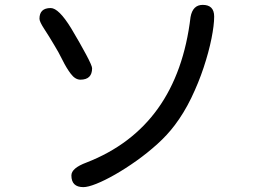

<svg xmlns="http://www.w3.org/2000/svg" viewBox="-20 -749 1040 788"><path d="M322 19Q273 19 273 -29Q273 -59 335 -82Q708 -227 762 -679Q771 -729 812 -729Q859 -729 859 -681Q859 -646 848 -591Q837 -536 816 -472.5Q795 -409 765 -347Q735 -285 697 -235Q667 -195 626 -158Q585 -121 540 -89Q495 -57 452 -32.5Q409 -8 375 5.5Q341 19 322 19ZM310 -422Q289 -422 271 -445.5Q253 -469 236.5 -502.5Q220 -536 202 -565Q182 -599 162 -629.5Q142 -660 142 -672Q142 -716 188 -716Q221 -716 272 -633Q309 -571 333.5 -525Q358 -479 358 -469Q358 -422 310 -422Z"/></svg>

Font: Huninn
Style: Regular
Weight: 400
Designer: justfont
Foundry: justfont
Version: Version 1.003